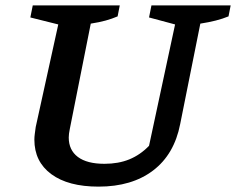

<svg xmlns="http://www.w3.org/2000/svg" viewBox="-20 -684 879 715"><path d="M347 11Q234 11 171 -35.5Q108 -82 108 -164Q108 -174 109.5 -185Q111 -196 113 -211L197 -593L93 -619L102 -664H426L418 -623Q397 -614 373.5 -607.5Q350 -601 318 -596L240 -204Q238 -194 237 -186.5Q236 -179 236 -172Q236 -125 270 -99.5Q304 -74 369 -74Q421 -74 461.5 -90.5Q502 -107 535 -141L632 -593L535 -619L544 -664H839L831 -623Q809 -614 783.5 -607.5Q758 -601 726 -596L651 -222Q629 -109 550 -49Q471 11 347 11Z"/></svg>

Font: Piazzolla Thin
Style: Bold Italic
Weight: 700
Italic angle: -11.3°
Version: Version 2.005